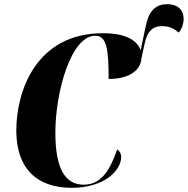

<svg xmlns="http://www.w3.org/2000/svg" viewBox="-20 -889 899 919"><path d="M323 10C479 10 560 -73 560 -138C560 -154 552 -166 541 -174C509 -84 470 -5 381 -5C292 -5 245 -81 245 -254C245 -449 320 -718 436 -718C491 -718 500 -653 500 -511C585 -511 652 -543 657 -610L672 -679C685 -742 713 -764 755 -764C795 -764 817 -749 835 -733C851 -749 859 -780 859 -796C859 -847 825 -869 781 -869C729 -869 694 -842 678 -766L653 -648C637 -697 580 -730 473 -730C150 -730 58 -449 58 -264C58 -83 156 10 323 10Z"/></svg>

Font: Noto Serif Display Condensed Black
Style: Italic
Weight: 900
Width: 3
Italic angle: -12°
Designer: Monotype Design Team
Foundry: Monotype Imaging Inc.
Version: Version 2.009